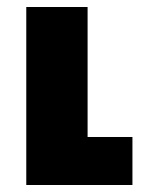

<svg xmlns="http://www.w3.org/2000/svg" viewBox="-20 -528 406 548"><path d="M55 0H358V-137H230V-508H55Z"/></svg>

Font: Noto Sans Armenian Condensed Black
Style: Regular
Weight: 900
Width: 3
Designer: Monotype Design Team
Foundry: Monotype Imaging Inc.
Version: Version 2.008